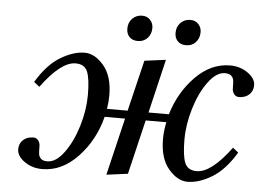

<svg xmlns="http://www.w3.org/2000/svg" viewBox="-50 -747 1136 825"><g transform="rotate(5 518.0 -335.0)"><path d="M680 -621Q680 -648 697 -665Q714 -682 739 -682Q761 -682 774 -667.5Q787 -653 787 -633Q787 -607 771 -589.5Q755 -572 729 -572Q706 -572 693 -585.5Q680 -599 680 -621ZM472 -621Q472 -648 489 -665Q506 -682 531 -682Q553 -682 566 -667.5Q579 -653 579 -633Q579 -607 563 -589.5Q547 -572 521 -572Q498 -572 485 -585.5Q472 -599 472 -621ZM50 -64Q50 -89 67 -104.5Q84 -120 111 -120Q124 -120 132 -109.5Q140 -99 140 -85Q140 -61 141.5 -50.5Q143 -40 151.5 -31.5Q160 -23 179 -23Q216 -23 251 -70.5Q286 -118 307 -187.5Q328 -257 328 -322Q328 -391 315.5 -422Q303 -453 264 -453Q201 -453 117 -339L93 -358Q140 -436 195.5 -469Q251 -502 299 -502Q343 -502 381.5 -456.5Q420 -411 420 -328Q420 -302 415 -270H504L557 -490L649 -502L594 -270H682Q711 -367 777.5 -434.5Q844 -502 926 -502Q970 -502 1003 -478.5Q1036 -455 1036 -426Q1036 -401 1019 -385.5Q1002 -370 975 -370Q962 -370 954 -380.5Q946 -391 946 -405Q946 -429 944.5 -439.5Q943 -450 934.5 -458.5Q926 -467 907 -467Q870 -467 835 -419.5Q800 -372 779 -302.5Q758 -233 758 -168Q758 -99 770.5 -68Q783 -37 822 -37Q885 -37 969 -151L993 -132Q946 -54 890.5 -21Q835 12 787 12Q743 12 704.5 -33.5Q666 -79 666 -162Q666 -197 674 -235H585L529 0L437 12L496 -235H408Q382 -133 313.5 -60.5Q245 12 160 12Q116 12 83 -11.5Q50 -35 50 -64Z"/></g></svg>

Font: Lingua Franca
Style: Italic
Weight: 400
Italic angle: -13°
Version: Version 1.19